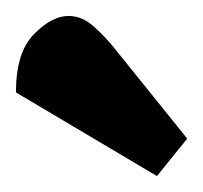

<svg xmlns="http://www.w3.org/2000/svg" viewBox="-20 -756 255 241"><path d="M177 -535 0 -640Q0 -690 22.5 -713Q45 -736 66 -736Q83 -736 98 -722.5Q113 -709 124 -695L215 -582Z"/></svg>

Font: Faustina Light ExtraBold
Style: Regular
Weight: 800
Version: Version 1.200